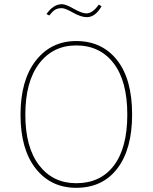

<svg xmlns="http://www.w3.org/2000/svg" viewBox="-20 -887 729 917"><path d="M344 -670Q233 -670 167 -583.5Q101 -497 101 -339Q101 -183 167 -97.5Q233 -12 344 -12Q460 -12 524 -96.5Q588 -181 588 -340Q588 -500 522.5 -585Q457 -670 344 -670ZM344 -691Q467 -691 539 -600Q611 -509 611 -340Q611 -175 540.5 -82.5Q470 10 344 10Q223 10 150.5 -82Q78 -174 78 -339Q78 -504 151 -597.5Q224 -691 344 -691ZM395 -805Q367 -805 329 -826.5Q291 -848 276 -848Q255 -848 243 -840.5Q231 -833 215 -813L202 -820Q235 -867 276 -867Q294 -867 332.5 -845Q371 -823 393 -823Q422 -823 452 -865L465 -857Q435 -805 395 -805Z"/></svg>

Font: FiraSans
Style: Regular
Weight: 150
Designer: Carrois Corporate & Edenspiekermann AG
Foundry: Carrois Corporate GbR & Edenspiekermann AG
Version: Version 3.106;PS 003.106;hotconv 1.0.70;makeotf.lib2.5.58329